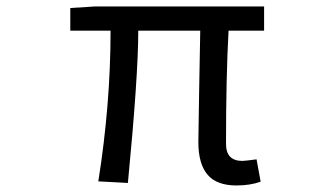

<svg xmlns="http://www.w3.org/2000/svg" viewBox="-20 -563 1040 596"><path d="M713.9 12.7Q652.3 12.7 624 -21Q595.7 -54.7 595.7 -122.1Q595.7 -148.4 598.1 -276.4Q600.6 -404.3 601.6 -467.8H409.2Q409.2 -328.1 377 4.9L285.2 0Q323.2 -239.3 323.2 -467.8H198.2V-538.1L275.4 -543H799.8V-467.8H689.5Q681.6 -326.2 681.6 -116.2Q681.6 -63.5 732.4 -63.5Q740.2 -63.5 776.4 -68.4L789.1 1Q756.8 12.7 713.9 12.7Z"/></svg>

Font: Gen Shin Gothic Monospace Regular
Style: Regular
Weight: 400
Designer: [Source Han Sans]
Ryoko NISHIZUKA  (kana & ideographs); Paul D. Hunt (Latin, Greek & Cyrillic); Wenlong ZHANG  (bopomofo
Version: Version 1.002.20150607